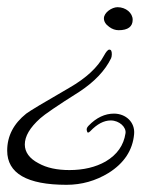

<svg xmlns="http://www.w3.org/2000/svg" viewBox="-28 -308 449 534"><path d="M341 -253C341 -272 322 -288 299 -288C283 -288 261 -273 261 -257C261 -248 266 -240 276 -233C284 -227 293 -224 302 -224C328 -224 341 -234 341 -253ZM345 65C348 32 322 8 289 8C264 8 240 19 218 42C213 47 212 52 214 57C215 62 218 62 223 57C242 37 261 27 280 27C304 27 324 46 321 63C316 96 298 122 266 141C238 157 204 165 165 165C131 165 102 159 79 146C54 133 41 115 41 94C41 71 55 47 84 21C95 11 131 -14 193 -53C234 -80 264 -111 281 -146C282 -149 283 -152 283 -157C283 -166 281 -170 276 -170C272 -170 267 -164 261 -153C244 -121 212 -91 165 -64C94 -23 54 1 45 8C10 36 -8 70 -8 111C-8 174 47 206 157 206C199 206 238 195 274 173C317 146 341 110 345 65Z"/></svg>

Font: AlexBrush
Style: Regular
Weight: 400
Designer: Robert E. Leuschke
Foundry: Robert E. Leuschke
Version: Version 1.001